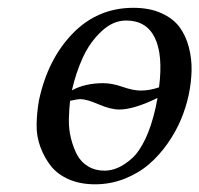

<svg xmlns="http://www.w3.org/2000/svg" viewBox="-20 -462 513 494"><path d="M80.1 -203.1Q102.5 -309.1 166.7 -375.5Q231 -441.9 323.2 -441.9Q364.7 -441.9 395 -428.2Q425.3 -414.6 441.7 -392.6Q458 -370.6 465.8 -340.8Q473.6 -311 472.9 -280.3Q472.2 -249.5 465.3 -216.8Q458.5 -185.5 445.6 -154.5Q432.6 -123.5 411.4 -93Q390.1 -62.5 363.5 -39.6Q336.9 -16.6 300.8 -2.2Q264.6 12.2 224.6 12.2Q187 12.2 158 -0.2Q128.9 -12.7 111.8 -33.9Q94.7 -55.2 84.2 -83Q73.7 -110.8 74.2 -141.4Q74.7 -171.9 80.1 -203.1ZM389.2 -237.3Q399.9 -321.3 378.2 -365.2Q356.4 -409.2 304.7 -409.2Q270.5 -409.2 241 -381.3Q211.4 -353.5 193.4 -314.5Q175.3 -275.4 165 -229.5Q198.7 -248 245.6 -248Q268.1 -248 295.4 -238.5Q322.8 -229 341.8 -229Q365.2 -229 389.2 -237.3ZM160.2 -202.6Q157.7 -179.2 157.2 -154.5Q156.7 -129.9 162.6 -106.2Q168.5 -82.5 178.2 -64Q188 -45.4 206.3 -34.2Q224.6 -22.9 249 -22.9Q266.1 -22.9 283.2 -30.3Q300.3 -37.6 319.1 -54.2Q337.9 -70.8 354 -104.5Q369.6 -137.2 380.4 -185.1Q382.8 -196.8 385.3 -210Q324.2 -180.2 287.1 -180.2Q264.6 -180.2 233.6 -193.6Q202.6 -207 186 -207Q180.7 -207 160.2 -202.6Z"/></svg>

Font: Linux Biolinum G
Style: Italic
Weight: 400
Italic angle: -12°
Designer: Philipp H. Poll
Foundry: Philipp H. Poll
Version: Version 0.5.1